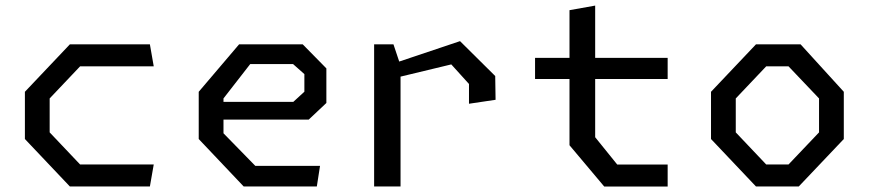

<svg xmlns="http://www.w3.org/2000/svg" viewBox="-20 -674 3140 694"><path d="M70 -171.5V-342.2L232.5 -513.7H521.8L535.7 -434.2H269.5L159.5 -318.2V-195.5L269.5 -79.5H535.7L521.8 0H232.5Z M698.3 -171.5V-342.2L844.2 -513.7H1074.2L1159.7 -426.8V-301.8L1096 -241.8H756.8V-305.8H1040.2L1080.2 -342.5V-406.2L1039.2 -442.5H884.5L787.8 -318.2V-192.2L902.8 -74.5H1136.8L1125.2 0H860.8Z M1675.2 -370.5 1611.2 -441.2 1371.7 -383.5V-434.3L1642.8 -525.3L1770 -399.2L1771.3 -313.3L1675.2 -299ZM1332.3 -513.7H1402.2L1427.8 -437.2V0H1332.3Z M2038.5 -149V-637.2L2131.3 -653.8V-178L2211 -79.3H2393.3V0.2H2164ZM1914 -464.8H2393.3V-388.5H1914Z M2550 -171.5V-342.2L2712.5 -513.7H2873.8L3030 -342.2V-171.5L2867.2 0H2712.5ZM2830.2 -79.5 2940.5 -195.5V-318.2L2830.2 -434.2H2749.5L2639.5 -318.2V-195.5L2749.5 -79.5Z"/></svg>

Font: Monaspace Krypton Var
Style: Regular
Weight: 400
Designer: Riley Cran and the Lettermatic Team
Version: Version 1.101 (Monaspace Krypton Var)